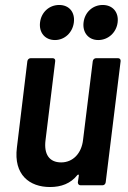

<svg xmlns="http://www.w3.org/2000/svg" viewBox="-20 -745 515 772"><path d="M201 -584C240 -584 272 -614 277 -655C282 -696 258 -725 218 -725C178 -725 146 -696 141 -655C136 -614 161 -584 201 -584ZM375 -584C415 -584 448 -614 453 -655C458 -696 433 -725 393 -725C353 -725 321 -696 316 -655C311 -614 336 -584 375 -584ZM353 -499 314 -183C308 -128 273 -92 226 -92C178 -92 156 -125 163 -181L202 -499C203 -506 199 -511 192 -511H103C97 -511 91 -506 90 -499L48 -152C34 -42 99 7 181 7C226 7 264 -7 291 -41C295 -45 297 -43 297 -39L293 -12C293 -5 297 0 304 0H392C399 0 404 -5 405 -12L465 -499C466 -506 461 -511 455 -511H366C360 -511 354 -506 353 -499Z"/></svg>

Font: Barlow Semi Condensed SemiBold
Style: Italic
Weight: 600
Width: 4
Italic angle: -7°
Designer: Jeremy Tribby
Foundry: Tribby Type
Version: Version 1.422;hotconv 1.0.109;makeotfexe 2.5.65596